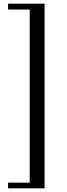

<svg xmlns="http://www.w3.org/2000/svg" viewBox="-20 -840 364 1047"><path d="M24 187H223V-820H24V-788H142V156H24Z"/></svg>

Font: Libre Caslon Text
Style: Regular
Weight: 400
Designer: Pablo Impallari, Rodrigo Fuenzalida
Foundry: Pablo Impallari, Rodrigo Fuenzalida
Version: Version 1.000; ttfautohint (v0.93) -l 8 -r 50 -G 200 -x 14 -